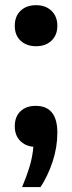

<svg xmlns="http://www.w3.org/2000/svg" viewBox="-20 -574 286 760"><path d="M67.5 166.5Q86 122.5 97.5 84Q109 45.5 112 7Q79.5 4 59 -17.5Q38.5 -39 38.5 -74Q38.5 -112 61 -133.5Q83.5 -155 121 -155Q207 -155 207 -49Q207 8.5 188.5 65Q170 121.5 140.5 166.5ZM123 -391Q85.5 -391 62 -412.5Q38.5 -434 38.5 -472Q38.5 -509.5 61.5 -531.5Q84.5 -553.5 123 -553.5Q161 -553.5 184 -531Q207 -508.5 207 -472Q207 -435 183.8 -413Q160.5 -391 123 -391Z"/></svg>

Font: Encode Sans SmCnd SmBold
Style: Regular
Weight: 600
Width: 4
Designer: Multiple Designers
Foundry: Impallari Type
Version: Version 3.002; ttfautohint (v1.8.3) -l 8 -r 50 -G 200 -x 14 